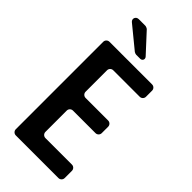

<svg xmlns="http://www.w3.org/2000/svg" viewBox="-266 -910 967 967"><g transform="rotate(45 218.0 -426.0)"><path d="M376 -96H187C175 -96 165 -106 165 -118V-270C165 -282 175 -292 187 -292H348C360 -292 370 -302 370 -314V-360C370 -372 360 -382 348 -382H187C175 -382 165 -392 165 -404V-557C165 -569 175 -579 187 -579H376C388 -579 398 -589 398 -601V-645C398 -657 388 -667 376 -667H72C60 -667 50 -657 50 -645V-22C50 -10 60 0 72 0H376C388 0 398 -10 398 -22V-74C398 -86 388 -96 376 -96ZM213 -716H242C257 -716 264 -732 254 -743L160 -845C157 -848 147 -852 143 -852H96C75 -852 67 -828 83 -816L199 -721C201 -719 210 -716 213 -716Z"/></g></svg>

Font: DIN Rundschrift
Style: Breit
Weight: 400
Width: 7
Version: Version 1.027